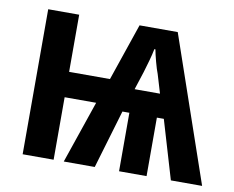

<svg xmlns="http://www.w3.org/2000/svg" viewBox="-65 -626 862 708"><g transform="rotate(10 366.5 -271.5)"><path d="M546 -543 733 0H616L551 -219H525V0H422V-219H396L331 0H215L295 -234H177V0H61V-543H177V-329H330L403 -543ZM476 -466H472Q468 -445 461 -420.5Q454 -396 448 -376L426 -308H521L500 -378Q494 -393 486.5 -421Q479 -449 476 -466Z"/></g></svg>

Font: Avrile Sans Condensed SemiBold
Style: Regular
Weight: 600
Width: 3
Designer: Monotype Design Team
Foundry: Monotype Imaging Inc.
Version: Version 2.001;September 10, 2019;FontCreator 11.5.0.2425 64-